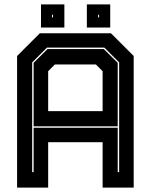

<svg xmlns="http://www.w3.org/2000/svg" viewBox="-20 -851 684 871"><path d="M57.5 0V-597L160.5 -700H483.5L586.5 -597V0H445.5V-206H198.5V0ZM126 -70H132.5V-271.5H514V-70H520.5V-568L453.5 -635H193L126 -568ZM198.5 -347H445.5V-528L415 -558.5H229L198.5 -528ZM132.5 -278V-566L195.5 -628.5H451L514 -566V-278ZM374 -726V-831H480V-726ZM166 -726V-831H272V-726ZM216 -772H220.5V-784H216ZM425 -772H429.5V-784H425Z"/></svg>

Font: Tourney ExtraBold
Style: Regular
Weight: 800
Designer: Tyler Finck
Foundry: Etcetera Type Co
Version: Version 1.015